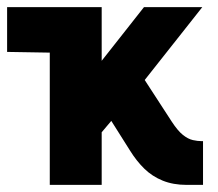

<svg xmlns="http://www.w3.org/2000/svg" viewBox="-20 -520 612 540"><path d="M463 -178 387 -295 549 -500H385L266 -349V-500H0V-374L120 -372V0H266V-148L293 -180L346 -96Q364 -67 386 -45.5Q408 -24 437.5 -12Q467 0 505 0H551V-123H548Q536 -123 522.5 -126Q509 -129 494.5 -140.5Q480 -152 463 -178Z"/></svg>

Font: Advent Pro ExtraBold
Style: Regular
Weight: 800
Designer: VivaRado, Andreas Kalpakidis
Foundry: VivaRado, Andreas Kalpakidis
Version: Version 3.000